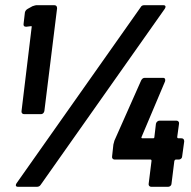

<svg xmlns="http://www.w3.org/2000/svg" viewBox="-20 -720 735 740"><path d="M120 -700H189Q200 -700 200 -688L151 -292Q150 -287 146.5 -283.5Q143 -280 138 -280H73Q68 -280 65 -283.5Q62 -287 63 -292L102 -615Q104 -620 98 -619L82 -617H80Q69 -617 71 -629L76 -672Q78 -681 87 -686L105 -696Q117 -700 120 -700ZM41 -6Q41 -10 44 -14L522 -692Q526 -700 536 -700H609Q618 -700 618 -694Q618 -691 615 -686L137 -8Q132 0 122 0H50Q41 0 41 -6ZM690 -175 682 -117Q682 -112 678 -108.5Q674 -105 669 -105H658Q654 -105 652 -100L641 -12Q641 -7 637 -3.5Q633 0 628 0H563Q558 0 555 -3.5Q552 -7 553 -12L564 -100Q564 -105 560 -105H422Q417 -105 414 -108.5Q411 -112 412 -117L417 -163L421 -178L524 -410Q529 -420 538 -420H608Q614 -420 616 -416Q618 -412 616 -406L526 -193Q523 -187 529 -187H570Q575 -187 575 -192L581 -243Q582 -248 586 -251.5Q590 -255 595 -255H660Q665 -255 668 -251.5Q671 -248 670 -243L663 -192Q663 -187 668 -187H679Q690 -187 690 -175Z"/></svg>

Font: Barlow Condensed
Style: Bold Italic
Weight: 700
Width: 3
Italic angle: -7°
Designer: Jeremy Tribby
Foundry: Tribby Type
Version: Version 1.408